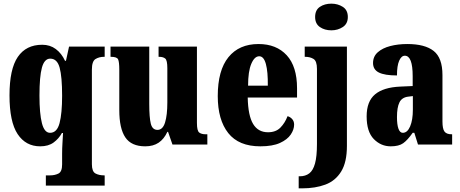

<svg xmlns="http://www.w3.org/2000/svg" viewBox="-20 -791 2516 1051"><path d="M231 225V169H254Q280 169 300 159Q320 149 320 109V51Q320 22 322 -9.5Q324 -41 325 -63H319Q302 -32 273.5 -11Q245 10 200 10Q121 10 76.5 -57Q32 -124 32 -269Q32 -413 77.5 -479.5Q123 -546 211 -546Q254 -546 285.5 -522.5Q317 -499 336 -458H341L358 -536H553V-480H549Q523 -480 503 -468Q483 -456 483 -410V108Q483 148 502.5 158.5Q522 169 550 169H553V225ZM254 -64Q292 -64 306 -117Q320 -170 320 -267Q320 -371 306.5 -420.5Q293 -470 255 -470Q223 -470 209.5 -421Q196 -372 196 -268Q196 -169 209.5 -116.5Q223 -64 254 -64Z M775 10Q699 10 666 -39Q633 -88 633 -188V-409Q633 -452 626.5 -466Q620 -480 588 -480H585V-536H797V-222Q797 -148 805.5 -114Q814 -80 842 -80Q871 -80 883.5 -120.5Q896 -161 896 -230V-418Q896 -461 884.5 -470.5Q873 -480 851 -480H848V-536H1058V-118Q1058 -75 1070.5 -65.5Q1083 -56 1105 -56H1115V0H924L900 -69H896Q878 -30 848.5 -10Q819 10 775 10Z M1405 10Q1287 10 1229.5 -62.5Q1172 -135 1172 -265Q1172 -406 1230.5 -478Q1289 -550 1395 -550Q1493 -550 1549.5 -488.5Q1606 -427 1606 -308V-257H1336Q1338 -158 1365.5 -112.5Q1393 -67 1447 -67Q1490 -67 1515 -92.5Q1540 -118 1554 -155Q1569 -151 1579.5 -139Q1590 -127 1590 -109Q1590 -82 1571.5 -54.5Q1553 -27 1512.5 -8.5Q1472 10 1405 10ZM1446 -322Q1447 -398 1435.5 -440.5Q1424 -483 1399 -483Q1373 -483 1355.5 -441.5Q1338 -400 1338 -322Z M1794 -625Q1757 -625 1731 -643Q1705 -661 1705 -698Q1705 -736 1731 -753.5Q1757 -771 1794 -771Q1829 -771 1856.5 -753.5Q1884 -736 1884 -698Q1884 -661 1856.5 -643Q1829 -625 1794 -625ZM1615 240V174H1621Q1652 174 1673 158Q1694 142 1704.5 103.5Q1715 65 1715 -3V-414Q1715 -457 1696 -468.5Q1677 -480 1651 -480H1648V-536H1879V8Q1879 97 1847.5 148Q1816 199 1761 219.5Q1706 240 1634 240Z M2119 10Q2065 10 2026 -30Q1987 -70 1987 -154Q1987 -236 2033 -274.5Q2079 -313 2171 -317L2239 -320V-374Q2239 -486 2196 -486Q2177 -486 2165 -458.5Q2153 -431 2153 -378Q2086 -378 2054 -394Q2022 -410 2022 -446Q2022 -482 2048 -505Q2074 -528 2116.5 -539Q2159 -550 2210 -550Q2306 -550 2354 -512Q2402 -474 2402 -380V-126Q2402 -86 2413 -71Q2424 -56 2452 -56H2455V0H2268L2248 -64H2239Q2211 -24 2187 -7Q2163 10 2119 10ZM2185 -64Q2210 -64 2225 -99Q2240 -134 2240 -191V-265L2215 -262Q2180 -258 2166.5 -230.5Q2153 -203 2153 -150Q2153 -109 2161 -86.5Q2169 -64 2185 -64Z"/></svg>

Font: Noto Serif Tamil ExtraCondensed Black
Style: Italic
Weight: 900
Width: 2
Italic angle: -12°
Designer: Indian Type Foundry, Tom Grace, and the Monotype Design Team
Foundry: Monotype Imaging Inc.
Version: Version 2.003; ttfautohint (v1.8.4.7-5d5b)